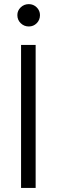

<svg xmlns="http://www.w3.org/2000/svg" viewBox="-20 -928 280 948"><path d="M84 -706H156V0H84ZM65.7 -853.5Q65.7 -875.8 82.3 -891.7Q98.9 -907.6 122.3 -907.6Q145.1 -907.6 161.3 -891.5Q177.4 -875.3 177.4 -853.5Q177.4 -829.6 161.4 -813.5Q145.4 -797.3 122.3 -797.3Q98.9 -797.3 82.3 -813.5Q65.7 -829.6 65.7 -853.5Z"/></svg>

Font: Lineal Thin
Style: Regular
Weight: 200
Designer: Created by Frank Adebiaye with contributions from Anton Moglia & Ariel Martín Pérez
Created by Frank ADEBIAYE with FontF
Foundry: Velvetyne Type Foundry
Version: Version 2.000;Glyphs 3.2 (3227)